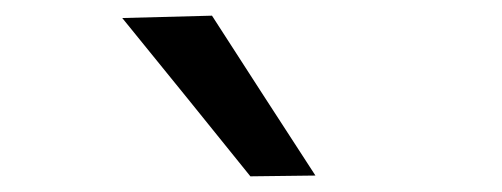

<svg xmlns="http://www.w3.org/2000/svg" viewBox="-20 -798 640 245"><path d="M299.5 -573Q259.5 -622.5 218.8 -673Q178 -723.5 136 -775L250.5 -778Q283.5 -727 316.2 -676.2Q349 -625.5 382.5 -574Z"/></svg>

Font: Commissioner Medium
Style: Regular
Weight: 500
Designer: Kostas Bartsokas
Foundry: Kostas Bartsokas
Version: Version 1.000; ttfautohint (v1.8.3)